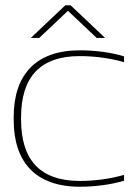

<svg xmlns="http://www.w3.org/2000/svg" viewBox="-20 -700 516 729"><path d="M32 -256V-244C32 -85 115 9 283 9C340 9 403 1 451 -14V-36C396 -20 335 -13 283 -13C131 -13 60 -94 60 -246V-254C60 -406 131 -487 283 -487C335 -487 396 -480 451 -464V-486C403 -501 340 -509 283 -509C115 -509 32 -415 32 -256ZM97 -556H129L238 -659L347 -556H379L248 -680H228Z"/></svg>

Font: LT Wave Thin
Style: Regular
Weight: 100
Designer: Daniel Lyons
Version: Version 2.5 (Glyphs App)